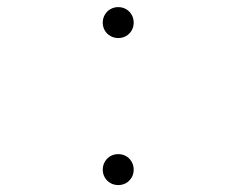

<svg xmlns="http://www.w3.org/2000/svg" viewBox="-20 -510 659 540"><path d="M312.5 10.5Q300.5 10.5 290.5 4.8Q280.5 -1 274.8 -10.8Q269 -20.5 269 -33Q269 -45 274.8 -55Q280.5 -65 290.5 -70.8Q300.5 -76.5 312.5 -76.5Q325 -76.5 334.8 -70.8Q344.5 -65 350.2 -55Q356 -45 356 -33Q356 -20.5 350.2 -10.8Q344.5 -1 334.8 4.8Q325 10.5 312.5 10.5ZM312.5 -403Q300.5 -403 290.5 -408.8Q280.5 -414.5 274.8 -424.2Q269 -434 269 -446.5Q269 -458.5 274.8 -468.5Q280.5 -478.5 290.5 -484.2Q300.5 -490 312.5 -490Q325 -490 334.8 -484.2Q344.5 -478.5 350.2 -468.5Q356 -458.5 356 -446.5Q356 -434 350.2 -424.2Q344.5 -414.5 334.8 -408.8Q325 -403 312.5 -403Z"/></svg>

Font: Sono ExtraLight Monospace ExtraLight
Style: Regular
Weight: 250
Version: Version 2.112